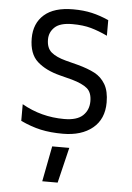

<svg xmlns="http://www.w3.org/2000/svg" viewBox="-56 -607 613 895"><g transform="rotate(5 250.5 -159.5)"><path d="M54 0ZM54 -26V-104Q145 -52 252 -52Q312 -52 339.5 -78Q367 -104 367 -145Q367 -186 344.5 -205Q322 -224 273 -238L215 -253Q148 -270 108.5 -305.5Q69 -341 69 -414Q69 -484 115 -524.5Q161 -565 250 -565Q299 -565 338 -556Q377 -547 417 -529V-456Q377 -475 340 -485.5Q303 -496 252 -496Q195 -496 170 -472.5Q145 -449 145 -415Q145 -375 168 -355.5Q191 -336 236 -324L294 -309Q342 -296 373.5 -279.5Q405 -263 424 -231Q443 -199 443 -146Q443 -68 391 -25.5Q339 17 252 17Q194 17 148.5 7Q103 -3 54 -26ZM208 80H288L248 246H176Z"/></g></svg>

Font: Biryani Light
Style: Regular
Weight: 300
Designer: Dan Reynolds and Mathieu Réguer
Foundry: Dan Reynolds and Mathieu Réguer
Version: Version 1.004; ttfautohint (v1.1) -l 5 -r 5 -G 72 -x 0 -D la